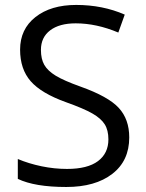

<svg xmlns="http://www.w3.org/2000/svg" viewBox="-20 -744 589 774"><path d="M501 -189.9Q501 -95.7 432.6 -43Q364.3 9.8 247.1 9.8Q120.1 9.8 51.8 -22.9V-103Q95.7 -84.5 147.5 -73.7Q199.2 -63 250 -63Q333 -63 375 -94.5Q417 -126 417 -182.1Q417 -219.2 402.1 -242.9Q387.2 -266.6 352.3 -286.6Q317.4 -306.6 246.1 -332Q146.5 -367.7 103.8 -416.5Q61 -465.3 61 -543.9Q61 -626.5 123 -675.3Q185.1 -724.1 287.1 -724.1Q393.6 -724.1 482.9 -685.1L457 -612.8Q368.7 -649.9 285.2 -649.9Q219.2 -649.9 182.1 -621.6Q145 -593.3 145 -543Q145 -505.9 158.7 -482.2Q172.4 -458.5 204.8 -438.7Q237.3 -418.9 304.2 -395Q416.5 -355 458.7 -309.1Q501 -263.2 501 -189.9Z"/></svg>

Font: f02724691
Style: Regular
Weight: 400
Foundry: Ascender Corporation
Version: Version 1.10